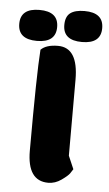

<svg xmlns="http://www.w3.org/2000/svg" viewBox="-103 -712 424 747"><g transform="rotate(5 109.5 -339.0)"><path d="M114 0Q32 0 32 -118Q32 -418 39 -513Q60 -534 106 -534Q185 -534 185 -409V-112L207 -61Q203 -54 196 -44Q189 -34 165 -17Q141 0 114 0ZM22 -667Q96 -667 96 -606.5Q96 -546 22 -546Q-52 -546 -52 -606.5Q-52 -667 22 -667ZM197 -678Q271 -678 271 -617.5Q271 -557 197 -557Q123 -557 123 -617Q123 -650 141.5 -664Q160 -678 197 -678Z"/></g></svg>

Font: Chela One
Style: Regular
Weight: 400
Designer: Miguel Hernandez
Foundry: LatinoType
Version: Version 1.001